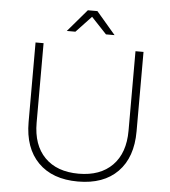

<svg xmlns="http://www.w3.org/2000/svg" viewBox="-59 -944 888 1001"><g transform="rotate(5 385.0 -443.0)"><path d="M386 -37Q499 -37 562.5 -101.5Q626 -166 626 -283V-699H668V-283Q668 -147 594 -71.5Q520 4 386 4Q252 4 177.5 -71.5Q103 -147 103 -283V-699H145V-283Q145 -166 208.5 -101.5Q272 -37 386 -37ZM510 -773H465L385 -858L305 -773H260L360 -890H410Z"/></g></svg>

Font: Argentum Sans ExtraLight
Style: Regular
Weight: 275
Designer: Julieta Ulanovsky (Modified by Cristiano Sobral)
Foundry: Julieta Ulanovsky
Version: Version 1.000; ttfautohint (v1.5.65-e2d9)